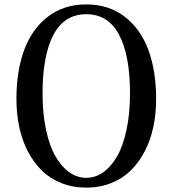

<svg xmlns="http://www.w3.org/2000/svg" viewBox="-20 -839 781 879"><path d="M55.2 -386.2Q55.2 -513.7 90.6 -609.9Q126 -706.1 199 -762.5Q272 -818.8 375 -818.8Q478 -818.8 551 -762.5Q624 -706.1 659.4 -609.9Q694.8 -513.7 694.8 -386.2Q694.8 -318.8 682.1 -258.5Q669.4 -198.2 643.1 -147.2Q616.7 -96.2 579.3 -59.1Q542 -22 489.5 -1Q437 20 375 20Q313 20 260.5 -1Q208 -22 170.7 -59.1Q133.3 -96.2 106.9 -147.2Q80.6 -198.2 67.9 -258.5Q55.2 -318.8 55.2 -386.2ZM575.2 -411.1Q575.2 -585 525.4 -679.4Q475.6 -773.9 375 -773.9Q274.4 -773.9 224.6 -679.4Q174.8 -585 174.8 -411.1Q174.8 -319.3 190.7 -245.1Q206.5 -170.9 233.9 -123.3Q261.2 -75.7 297.4 -50.3Q333.5 -24.9 375 -24.9Q416.5 -24.9 452.6 -50.3Q488.8 -75.7 516.1 -123.3Q543.5 -170.9 559.3 -245.1Q575.2 -319.3 575.2 -411.1Z"/></svg>

Font: Adamina
Style: Regular
Weight: 400
Designer: Cyreal (www.cyreal.org)
Foundry: Cyreal (www.cyreal.org)
Version: Version 1.010